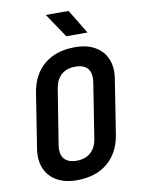

<svg xmlns="http://www.w3.org/2000/svg" viewBox="-102 -1018 804 1096"><g transform="rotate(-10 300.0 -470.0)"><path d="M254 10Q185 10 138 -17Q91 -44 70.5 -92.5Q50 -141 60 -206L110 -524Q127 -627 195.5 -683.5Q264 -740 373 -740Q442 -740 489 -713Q536 -686 556.5 -637.5Q577 -589 567 -525L517 -206Q500 -103 431.5 -46.5Q363 10 254 10ZM272 -100Q322 -100 353 -127.5Q384 -155 392 -206L442 -524Q450 -575 428.5 -602.5Q407 -630 356 -630Q305 -630 274.5 -602.5Q244 -575 236 -524L185 -206Q177 -155 199 -127.5Q221 -100 272 -100ZM336 -810 242 -950H374L459 -810Z"/></g></svg>

Font: JetBrains Mono NL
Style: Bold Italic
Weight: 700
Italic angle: -9°
Designer: Philipp Nurullin, Konstantin Bulenkov
Foundry: JetBrains
Version: Version 2.304; ttfautohint (v1.8.4.7-5d5b)